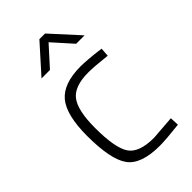

<svg xmlns="http://www.w3.org/2000/svg" viewBox="-227 -805 886 886"><g transform="rotate(-45 216.0 -361.5)"><path d="M263 -509Q281 -509 312.5 -506.5Q344 -504 366 -501L389 -498L386 -455Q306 -464 268 -464Q177 -464 143 -419Q109 -374 109 -260Q109 -132 140 -84Q171 -36 269 -36L388 -45L390 -1Q303 9 262 9Q141 9 99 -49Q57 -107 57 -260Q57 -397 104 -453Q151 -509 263 -509ZM96 -597 217 -732H254L377 -597H322L237 -692L151 -597Z"/></g></svg>

Font: TitilliumText
Style: Light
Weight: 300
Designer: Accademia di Belle Arti di Urbino and others
Foundry: Accademia di Belle Arti di Urbino and others.
Version: Version 60.001